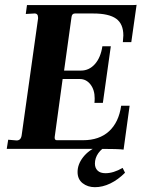

<svg xmlns="http://www.w3.org/2000/svg" viewBox="-20 -618 606 797"><path d="M302 96Q302 64 325 34.5Q348 5 391 -14H427Q402 -2 388 18Q374 38 374 61Q374 79 385 90Q396 101 418 101Q451 101 489 79L499 99Q470 128 438 143.5Q406 159 374 159Q344 159 323 142.5Q302 126 302 96ZM398 0H8L14 -38L49 -35Q67 -35 70 -57L138 -541V-545Q138 -563 122 -562L87 -560L92 -597H530Q543 -597 547 -598L525 -443H490Q492 -463 492 -471Q492 -519 462 -540.5Q432 -562 367 -562H291Q279 -562 277 -548L246 -325H316Q350 -325 374 -352Q398 -379 405 -426H440L407 -191H372Q373 -197 373 -210Q373 -245 355.5 -267.5Q338 -290 311 -290H240L207 -49V-46Q207 -36 216 -36H325Q392 -36 432.5 -73Q473 -110 483 -179H518L493 3Q471 0 398 0Z"/></svg>

Font: Unna
Style: Bold Italic
Weight: 700
Italic angle: -8.05°
Designer: Jorge de Buen Unna
Foundry: Omnibus-Type
Version: Version 2.008